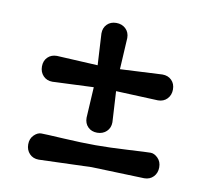

<svg xmlns="http://www.w3.org/2000/svg" viewBox="-55 -567 581 534"><g transform="rotate(10 235.0 -300.0)"><path d="M202 -319 86 -314Q70 -314 60 -324.5Q50 -335 50 -351Q50 -367 60 -377Q70 -387 86 -387L202 -381L197 -470Q197 -486 207 -496Q217 -506 233 -506Q249 -506 259.5 -496Q270 -486 270 -470L265 -381Q265 -381 384 -387Q400 -387 410 -377Q420 -367 420 -351Q420 -335 410 -324.5Q400 -314 384 -314L265 -319L270 -232Q270 -216 259.5 -206Q249 -196 233 -196Q217 -196 207 -206Q197 -216 197 -232ZM235 -99 86 -94Q70 -94 60 -104.5Q50 -115 50 -131Q50 -147 60 -157Q70 -167 80.5 -167Q91 -167 143.5 -164Q196 -161 235 -161Q274 -161 326.5 -164Q379 -167 389.5 -167Q400 -167 410 -157Q420 -147 420 -131Q420 -115 410 -104.5Q400 -94 384 -94Z"/></g></svg>

Font: Macondo Swash Caps
Style: Regular
Weight: 400
Designer: John Vargas Beltran
Foundry: John Vargas Beltran
Version: Version 2.001